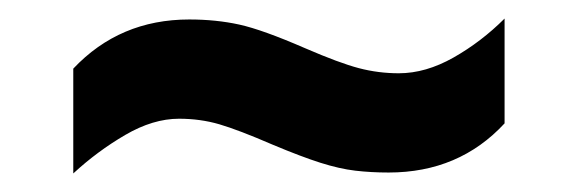

<svg xmlns="http://www.w3.org/2000/svg" viewBox="-20 -427 623 207"><path d="M59 -353Q109 -406 184 -406Q213 -406 238 -400.5Q263 -395 309 -375Q346 -359 367 -353.5Q388 -348 410 -348Q439 -348 469 -365Q499 -382 524 -407V-294Q475 -241 399 -241Q380 -241 363 -243Q346 -245 325.5 -251.5Q305 -258 274 -271Q237 -287 216.5 -293Q196 -299 173 -299Q145 -299 115 -281.5Q85 -264 59 -240Z"/></svg>

Font: Noto Sans Gurmukhi
Style: Bold
Weight: 700
Designer: Jelle Bosma - Monotype Design Team
Foundry: Monotype Imaging Inc.
Version: Version 2.004; ttfautohint (v1.8.4.7-5d5b)